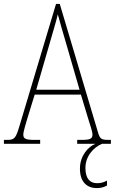

<svg xmlns="http://www.w3.org/2000/svg" viewBox="-23 -734 586 980"><path d="M-3 0H182V-20H150C105 -20 96 -28 96 -47C96 -64 111 -109 118 -134L154 -251H390L429 -122C436 -99 449 -62 449 -48C449 -28 441 -20 396 -20H371V0H464C428 14 385 60 385 127C385 195 421 226 471 226C492 226 506 222 523 213V188C503 198 491 201 472 201C438 201 413 180 413 123C413 59 460 15 498 0H543V-20H531C494 -20 487 -25 477 -59L282 -714H263L77 -93C58 -30 52 -20 15 -20H-3ZM162 -276 230 -511C245 -565 265 -628 272 -661C282 -625 298 -567 319 -497L383 -276Z"/></svg>

Font: Noto Serif Devanagari Condensed Thin
Style: Regular
Weight: 100
Width: 3
Designer: Universal Thirst, Indian Type Foundry and the Monotype Design Team
Foundry: Monotype Imaging Inc.
Version: Version 2.004